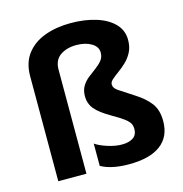

<svg xmlns="http://www.w3.org/2000/svg" viewBox="-113 -868 936 982"><g transform="rotate(-15 355.5 -377.5)"><path d="M610 -606Q610 -569 596 -542Q582 -515 561 -495Q540 -475 519 -460Q498 -445 484 -432.5Q470 -420 470 -407Q470 -388 493 -372.5Q516 -357 572 -321Q621 -290 648.5 -254Q676 -218 676 -159Q676 -76 618.5 -33Q561 10 451 10Q358 10 303 -21V-139Q326 -123 366.5 -110Q407 -97 441 -97Q480 -97 501.5 -112Q523 -127 523 -157Q523 -175 516 -187.5Q509 -200 489.5 -215Q470 -230 431 -252Q370 -287 346 -316Q322 -345 322 -385Q322 -416 335.5 -438Q349 -460 369.5 -476Q390 -492 410.5 -507Q431 -522 444.5 -539Q458 -556 458 -580Q458 -611 426 -630Q394 -649 347 -649Q295 -649 261 -625Q227 -601 227 -551V0H78V-556Q78 -627 113.5 -673.5Q149 -720 210 -742.5Q271 -765 347 -765Q422 -765 481.5 -746.5Q541 -728 575.5 -692.5Q610 -657 610 -606Z"/></g></svg>

Font: Noto Sans Bamum
Style: Bold
Weight: 700
Designer: Monotype Design Team
Foundry: Monotype Imaging Inc.
Version: Version 2.002; ttfautohint (v1.8.4.7-5d5b)